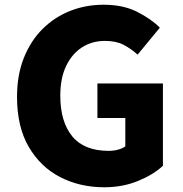

<svg xmlns="http://www.w3.org/2000/svg" viewBox="-20 -778 773 812"><path d="M421 14Q318 14 234.5 -29Q151 -72 101.5 -157Q52 -242 52 -368Q52 -461 81 -533.5Q110 -606 160.5 -656Q211 -706 277 -732Q343 -758 418 -758Q500 -758 559 -728.5Q618 -699 656 -661L562 -547Q534 -572 502.5 -588.5Q471 -605 424 -605Q369 -605 326.5 -577.5Q284 -550 259.5 -498.5Q235 -447 235 -374Q235 -263 285.5 -201.5Q336 -140 440 -140Q460 -140 479 -145Q498 -150 510 -159V-279H392V-425H669V-77Q630 -40 564.5 -13Q499 14 421 14Z"/></svg>

Font: Source Han Sans CN Heavy
Style: Regular
Weight: 900
Designer: Ryoko NISHIZUKA 西塚涼子 (kana, bopomofo & ideographs); Paul D. Hunt (Latin, Greek & Cyrillic); Sandoll Communications 산돌커뮤니
Foundry: Adobe
Version: Version 2.000;hotconv 1.0.107;makeotfexe 2.5.65593